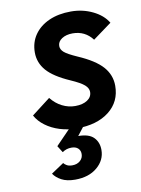

<svg xmlns="http://www.w3.org/2000/svg" viewBox="-86 -582 650 884"><g transform="rotate(-10 239.0 -140.0)"><path d="M241.2 12Q199.8 12 162.5 0.3Q125.2 -11.3 96.7 -32.5Q68.1 -53.6 53 -81.6L140 -148.4Q162.6 -120 191.9 -105.4Q221.2 -90.8 252.4 -90.8Q288.1 -90.8 309.5 -105.2Q330.8 -119.5 330.8 -143.2Q330.8 -160.6 313.6 -175.8Q296.4 -191 250.8 -211Q175.6 -244 143.6 -280.9Q111.6 -317.9 111.6 -365.6Q111.6 -412.7 136.2 -448.1Q160.8 -483.6 204.9 -503.3Q248.9 -523 307.6 -523Q362.2 -523 408.9 -500.4Q455.7 -477.9 478.2 -440.4L390.8 -376.4Q355.9 -422.4 298 -422.4Q267.5 -422.4 247.4 -409.2Q227.4 -396.1 227.4 -375.4Q227.4 -359.2 242.4 -346.1Q257.5 -333 301.8 -313.4Q381 -279.2 415.3 -240.4Q449.6 -201.6 449.6 -151.2Q449.6 -76.6 393.1 -32.3Q336.6 12 241.2 12ZM193.4 243Q155 243 130 229.7Q105 216.3 92.6 197.4L151.6 158Q156.7 164.9 166.6 170.4Q176.4 175.8 191.6 175.8Q214.1 175.8 228.4 163.2Q242.8 150.6 242.8 131.4Q242.8 114.9 231.9 104.8Q221 94.8 201.4 94.8Q189.5 94.8 179.1 98Q168.7 101.3 158.4 108.2L138.8 77L213.8 -0.4H279L241.6 47.6Q291.1 47.6 313.5 70.2Q335.8 92.7 335.8 129Q335.8 176.7 296.7 209.8Q257.6 243 193.4 243Z"/></g></svg>

Font: Overpass
Style: Italic
Weight: 400
Italic angle: -10°
Designer: Delve Withrington, Dave Bailey, Thomas Jockin
Foundry: Delve Fonts LLC
Version: Version 4.000